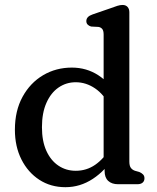

<svg xmlns="http://www.w3.org/2000/svg" viewBox="-20 -758 648 790"><path d="M410.4 -90.4 406.4 -96V-615.2Q406.4 -631.4 401 -638.3Q395.7 -645.2 385.8 -647.2L354.8 -648.8Q345.9 -651.4 340.5 -657Q335.2 -662.6 335.2 -671.2Q335.2 -680.6 341.5 -687.4Q347.9 -694.2 360.8 -698.6L436.2 -724.6Q450.9 -730.1 462.6 -733.9Q474.3 -737.6 484.4 -737.6Q497.4 -737.6 504.8 -729.5Q512.2 -721.4 512.2 -707.6V-93.4Q512.2 -75.7 518.4 -67.4Q524.5 -59.1 535.2 -55.4L553 -50.4Q563.2 -46 568.8 -40Q574.4 -34 574.4 -24.4Q574.4 -13.1 566.9 -6.6Q559.3 0 545.4 0H466Q439.9 0 425.1 -13.8Q410.4 -27.5 410.4 -54.2ZM41.3 -224.1Q41.3 -302 72.7 -359.5Q104.1 -417 157.3 -448.5Q210.5 -479.9 275.7 -479.9Q335.8 -479.9 384.4 -448.5Q433 -417 460.3 -363L433.3 -318.9Q408.5 -369 371.2 -394.3Q333.9 -419.6 291.5 -419.6Q252.5 -419.6 220.9 -397.9Q189.3 -376.2 171 -334.7Q152.6 -293.3 152.6 -234.6Q152.6 -177.6 170.7 -137.6Q188.8 -97.6 220.3 -76.5Q251.7 -55.3 291.8 -55.3Q335.9 -55.3 371.7 -80Q407.4 -104.7 433.5 -149.3L451.2 -115.9Q414.1 -56.3 362 -22.1Q309.9 12.2 249.3 12.2Q188.6 12.2 141.7 -18.3Q94.9 -48.8 68.1 -102.1Q41.3 -155.4 41.3 -224.1Z"/></svg>

Font: Fraunces SuperSoft
Style: Regular
Weight: 900
Version: Version 1.000;[b76b70a41]